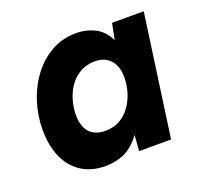

<svg xmlns="http://www.w3.org/2000/svg" viewBox="-96 -611 765 729"><g transform="rotate(-20 286.5 -246.5)"><path d="M215 10Q157 10 116.5 -16.5Q76 -43 55.5 -90.5Q35 -138 35 -200Q35 -258 52.5 -312.5Q70 -367 102.5 -410Q135 -453 180 -478Q225 -503 280 -503Q319 -503 352 -487Q385 -471 404 -437Q423 -403 420 -348L396 -364L422 -493H550L481 0H352L361 -127L395 -143Q373 -80 343 -46.5Q313 -13 279.5 -1.5Q246 10 215 10ZM258 -116Q292 -116 317.5 -130.5Q343 -145 360.5 -170Q378 -195 386.5 -224.5Q395 -254 395 -283Q395 -313 385 -334Q375 -355 356 -366.5Q337 -378 310 -378Q276 -378 250 -363Q224 -348 207 -323.5Q190 -299 181.5 -269Q173 -239 173 -210Q173 -181 182.5 -159.5Q192 -138 211.5 -127Q231 -116 258 -116Z"/></g></svg>

Font: Hanken Grotesk ExtraBold
Style: Italic
Weight: 800
Italic angle: -8°
Designer: Alfredo Marco Pradil
Foundry: Hanken Design Co.
Version: Version 3.013